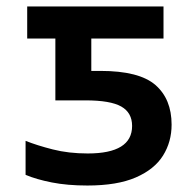

<svg xmlns="http://www.w3.org/2000/svg" viewBox="-20 -563 603 593"><path d="M250 10Q188 10 140 0.5Q92 -9 59 -23V-128Q94 -114 143 -101.5Q192 -89 251 -89Q388 -89 388 -174Q388 -215 354.5 -234Q321 -253 244 -253H151V-444H64V-543H485V-444H262V-344H290Q410 -344 460 -300.5Q510 -257 510 -178Q510 -125 483.5 -82.5Q457 -40 399.5 -15Q342 10 250 10Z"/></svg>

Font: Noto Sans Mono SemiCondensed SemiBold
Style: Regular
Weight: 600
Width: 4
Designer: Monotype Design Team
Foundry: Monotype Imaging Inc.
Version: Version 2.014; ttfautohint (v1.8.4.7-5d5b)